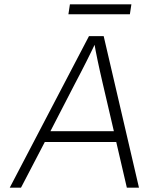

<svg xmlns="http://www.w3.org/2000/svg" viewBox="-20 -867 687 887"><path d="M25 0 391 -700H459L622 0H566L517 -211H187L77 0ZM213 -261H506L454 -484Q447 -515 441.5 -539Q436 -563 431.5 -585Q427 -607 422 -632Q420 -645 417 -660Q409 -643 402 -629Q390 -604 378.5 -581.5Q367 -559 354.5 -534.5Q342 -510 325 -478ZM296 -801 303 -847H587L580 -801Z"/></svg>

Font: Lexend ExtLt
Style: Italic
Weight: 250
Italic angle: -8.13011°
Designer: Bonnie Shaver-Troup, Thomas Jockin
Foundry: Lexend
Version: Version 1.007